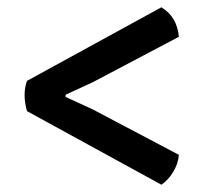

<svg xmlns="http://www.w3.org/2000/svg" viewBox="-20 -556 570 527"><path d="M54 -334 423 -536Q466 -510 471 -455L234 -330L160 -296V-290L234 -256L471 -131Q469 -106 455 -83.5Q441 -61 423 -49L54 -251Q41 -298 54 -334Z"/></svg>

Font: Signika
Style: Regular
Weight: 400
Designer: Anna Giedrys
Foundry: Anna Giedrys
Version: Version 1.001